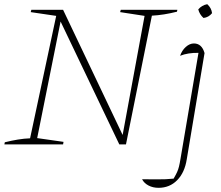

<svg xmlns="http://www.w3.org/2000/svg" viewBox="-20 -691 1057 919"><path d="M558 -644H829L827 -635Q764 -619 707 -616L583 0H551L270 -588L158 -30L284 -12L282 0H1L3 -10Q35 -18 65.5 -23Q96 -28 124 -29L249 -615L127 -633L130 -644H282L567 -45L672 -615L555 -633ZM959 -437 874 71Q864 135 828 171.5Q792 208 739 208Q712 208 691 197Q670 186 660 167Q689 167 731.5 167.5Q774 168 811 164Q822 145 827.5 133Q833 121 836.5 107Q840 93 844 69L930 -438Q880 -439 842 -424Q851 -450 869.5 -466.5Q888 -483 908 -483Q946 -483 959 -437ZM972 -671Q992 -653 995 -628Q979 -608 954 -605Q935 -622 929 -646Q946 -666 972 -671Z"/></svg>

Font: Piazzolla Thin
Style: Italic
Weight: 100
Italic angle: -11.3°
Designer: Juan Pablo del Peral
Foundry: Huerta Tipografica
Version: Version 1.330